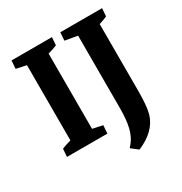

<svg xmlns="http://www.w3.org/2000/svg" viewBox="-147 -594 792 834"><g transform="rotate(-30 248.5 -176.5)"><path d="M25.9 0 28.8 -39.6Q47.4 -47.4 74.7 -54.7V-432.1L23.9 -442.9L26.9 -483.4H229.5L226.6 -443.8Q208.5 -436 181.2 -428.7V-51.3L231.4 -40.5L228.5 0ZM314.9 129.9 280.8 103.5 292 90.3Q312.5 65.4 321.8 27.6Q331.1 -10.3 331.1 -70.3V-432.1L268.6 -442.9L271.5 -483.4H481L478 -443.8Q462.9 -436.5 437.5 -428.7V-93.3Q437.5 -17.1 427.2 19Q406.2 91.3 314.9 129.9Z"/></g></svg>

Font: Markazi Text SemiBold
Style: Regular
Weight: 600
Designer: Borna Izadpanah (Arabic designer), Fiona Ross (Arabic design director) and Florian Runge (Latin designer)
Foundry: Borna Izadpanah and Florian Runge
Version: Version 1.001; ttfautohint (v1.8.3)